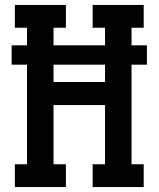

<svg xmlns="http://www.w3.org/2000/svg" viewBox="-20 -755 640 775"><path d="M40 0V-92H89V-494H27V-572H89V-643H40V-735H246V-643H196V-572H404V-643H354V-735H560V-643H511V-572H573V-494H511V-92H560V0H354V-92H404V-331H196V-92H246V0ZM196 -424H404V-494H196Z"/></svg>

Font: Iosevka Slab Semibold Extended
Style: Regular
Weight: 600
Width: 7
Monospace: yes
Designer: Belleve Invis
Foundry: Belleve Invis
Version: Version 11.1.0; ttfautohint (v1.8.3)